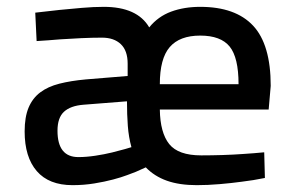

<svg xmlns="http://www.w3.org/2000/svg" viewBox="-20 -530 868 561"><path d="M568 -76Q597 -76 629.5 -77Q662 -78 689 -80Q721 -82 752 -85L754 -10Q720 -3 686 1Q657 5 622 8Q587 11 555 11Q504 11 467.5 -2Q431 -15 406 -41L377 -28Q369 -25 352 -18.5Q335 -12 310.5 -5.5Q286 1 255.5 6Q225 11 192 11Q123 11 87.5 -30Q52 -71 52 -146Q52 -188 63.5 -215.5Q75 -243 97.5 -260Q120 -277 153.5 -285.5Q187 -294 231 -298L353 -308V-344Q353 -382 333 -401Q313 -420 278 -420Q250 -420 217 -418.5Q184 -417 155 -415Q121 -412 87 -410L83 -493Q118 -497 154 -501Q184 -504 219 -507Q254 -510 283 -510Q381 -510 416 -450Q442 -482 480 -496Q518 -510 565 -510Q668 -510 719.5 -455Q771 -400 771 -279L765 -210H447Q448 -142 474.5 -109Q501 -76 568 -76ZM209 -71Q232 -71 258.5 -75Q285 -79 307.5 -84.5Q330 -90 345.5 -94.5Q361 -99 364 -100Q356 -129 353.5 -162Q351 -195 351 -234L224 -224Q186 -221 167 -203.5Q148 -186 148 -148Q148 -71 209 -71ZM677 -284Q677 -362 651 -394Q625 -426 565 -426Q505 -426 476 -392.5Q447 -359 447 -284Z"/></svg>

Font: Panefresco 600wt
Style: Regular
Weight: 600
Designer: Campivisivi
Foundry: Campivisivi & Chank Co
Version: Version 1.001